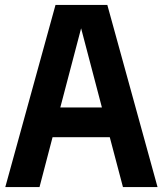

<svg xmlns="http://www.w3.org/2000/svg" viewBox="-20 -760 662 780"><path d="M1.5 0 205.5 -740H416L620 0H479.5L426 -202.5H193.5L140.5 0ZM225 -323.5H394L309.5 -645Z"/></svg>

Font: Encode Sans Condensed
Style: Bold
Weight: 700
Width: 3
Designer: Multiple Designers
Foundry: Impallari Type
Version: Version 3.000; ttfautohint (v1.8.3) -l 8 -r 50 -G 200 -x 14 